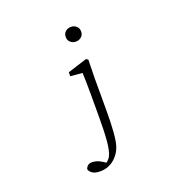

<svg xmlns="http://www.w3.org/2000/svg" viewBox="-174 -937 1347 1372"><g transform="rotate(-20 500.0 -251.0)"><path d="M273.4 222.7Q285.2 187.5 323.2 188Q361.3 188.5 397.5 212.9L418.9 226.6Q442.4 208 450.2 190.4Q467.8 156.2 474.1 85Q480.5 13.7 480.5 -98.6V-276.4Q480.5 -382.8 477.5 -434.6L386.7 -442.4V-472.7L534.2 -519.5L548.8 -509.8L545.9 -372.1V-122.1Q545.9 73.2 524.4 140.6Q511.7 179.7 485.4 210Q433.6 269.5 357.4 269.5Q315.4 269.5 295.4 253.9Q275.4 238.3 273.4 222.7ZM452.1 -716.8Q452.1 -742.2 469.2 -757.3Q486.3 -772.5 510.7 -772.5Q535.2 -772.5 552.2 -757.3Q569.3 -742.2 569.3 -716.8Q569.3 -691.4 551.8 -676.3Q534.2 -661.1 510.7 -661.1Q486.3 -661.1 469.2 -676.3Q452.1 -691.4 452.1 -716.8Z"/></g></svg>

Font: GenEi Koburi Mincho v6
Style: Regular
Weight: 400
Designer: o_tamon (Modified)
Foundry: o_tamon / Adobe Systems Incorporated
Version: Version 6.1